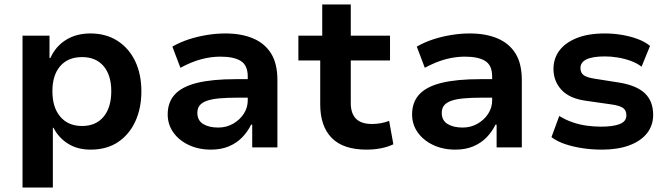

<svg xmlns="http://www.w3.org/2000/svg" viewBox="-20 -661 2995 861"><path d="M81 180V-501H202V-401H206Q230 -454 276.5 -482.5Q323 -511 385 -511Q456 -511 507.5 -477.5Q559 -444 586.5 -386Q614 -328 614 -251Q614 -176 587 -117Q560 -58 509.5 -24Q459 10 386 10Q327 10 284.5 -17Q242 -44 220 -88H217V180ZM348 -96Q410 -96 444.5 -137.5Q479 -179 479 -252Q479 -324 444.5 -364.5Q410 -405 348 -405Q285 -405 250 -364.5Q215 -324 215 -252Q215 -179 250.5 -137.5Q286 -96 348 -96Z M926 10Q870 10 826 -11Q782 -32 757 -67.5Q732 -103 732 -148Q732 -203 764.5 -238Q797 -273 864.5 -289.5Q932 -306 1037 -306H1110V-223H1045Q999 -223 965 -220Q931 -217 909 -209.5Q887 -202 876 -189Q865 -176 865 -155Q865 -121 891 -105Q917 -89 959 -89Q995 -89 1025 -106Q1055 -123 1073 -150.5Q1091 -178 1091 -211V-318Q1091 -368 1060 -387.5Q1029 -407 968 -407Q927 -407 883 -395.5Q839 -384 789 -357L753 -452Q788 -472 826.5 -484.5Q865 -497 907 -504Q949 -511 991 -511Q1062 -511 1114.5 -489Q1167 -467 1195.5 -421.5Q1224 -376 1224 -302V0H1111V-102H1106Q1091 -71 1066.5 -45.5Q1042 -20 1007 -5Q972 10 926 10Z M1624 10Q1519 10 1467.5 -42.5Q1416 -95 1416 -193V-390H1318V-501H1425V-641H1553V-501H1729V-390H1553V-199Q1553 -152 1576.5 -128.5Q1600 -105 1648 -105Q1668 -105 1687.5 -108.5Q1707 -112 1725 -119L1744 -14Q1719 -2 1688 4Q1657 10 1624 10Z M2022 10Q1966 10 1922 -11Q1878 -32 1853 -67.5Q1828 -103 1828 -148Q1828 -203 1860.5 -238Q1893 -273 1960.5 -289.5Q2028 -306 2133 -306H2206V-223H2141Q2095 -223 2061 -220Q2027 -217 2005 -209.5Q1983 -202 1972 -189Q1961 -176 1961 -155Q1961 -121 1987 -105Q2013 -89 2055 -89Q2091 -89 2121 -106Q2151 -123 2169 -150.5Q2187 -178 2187 -211V-318Q2187 -368 2156 -387.5Q2125 -407 2064 -407Q2023 -407 1979 -395.5Q1935 -384 1885 -357L1849 -452Q1884 -472 1922.5 -484.5Q1961 -497 2003 -504Q2045 -511 2087 -511Q2158 -511 2210.5 -489Q2263 -467 2291.5 -421.5Q2320 -376 2320 -302V0H2207V-102H2202Q2187 -71 2162.5 -45.5Q2138 -20 2103 -5Q2068 10 2022 10Z M2680 10Q2634 10 2591.5 3.5Q2549 -3 2513.5 -15Q2478 -27 2453 -46L2488 -141Q2515 -124 2546.5 -113Q2578 -102 2611 -97.5Q2644 -93 2674 -93Q2731 -93 2760 -105Q2789 -117 2789 -144Q2789 -167 2773 -177.5Q2757 -188 2720 -193L2608 -209Q2534 -219 2498 -258Q2462 -297 2462 -352Q2462 -398 2488 -433.5Q2514 -469 2565.5 -490Q2617 -511 2693 -511Q2731 -511 2769.5 -504.5Q2808 -498 2841 -485.5Q2874 -473 2895 -455L2857 -362Q2836 -378 2808.5 -388Q2781 -398 2751 -403Q2721 -408 2693 -408Q2638 -408 2610.5 -395Q2583 -382 2583 -356Q2583 -334 2598 -323.5Q2613 -313 2647 -308L2755 -291Q2835 -278 2872 -242.5Q2909 -207 2909 -146Q2909 -98 2881 -63Q2853 -28 2801.5 -9Q2750 10 2680 10Z"/></svg>

Font: Nunito Sans 7pt
Style: Bold
Weight: 700
Designer: Vernon Adams
Foundry: Vernon Adams
Version: Version 3.101;gftools[0.9.27]